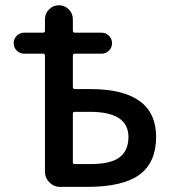

<svg xmlns="http://www.w3.org/2000/svg" viewBox="-20 -734 648 732"><path d="M257.8 -402.3Q257.8 -394.5 265.6 -394.5H323.2Q575.2 -394.5 575.2 -211.9Q575.2 -115.2 512.2 -68.4Q449.2 -21.5 311.5 -21.5H209Q185.5 -21.5 168.5 -38.6Q151.4 -55.7 151.4 -79.1V-521.5Q151.4 -529.3 144.5 -529.3H72.3Q55.7 -529.3 43.9 -541Q32.2 -552.7 32.2 -569.3Q32.2 -585.9 43.9 -597.7Q55.7 -609.4 72.3 -609.4H144.5Q151.4 -609.4 151.4 -617.2V-660.2Q151.4 -682.6 167 -698.2Q182.6 -713.9 204.6 -713.9Q226.6 -713.9 242.2 -698.2Q257.8 -682.6 257.8 -660.2V-617.2Q257.8 -609.4 265.6 -609.4H367.2Q383.8 -609.4 395.5 -597.7Q407.2 -585.9 407.2 -569.3Q407.2 -552.7 395.5 -541Q383.8 -529.3 367.2 -529.3H265.6Q257.8 -529.3 257.8 -521.5ZM257.8 -115.2Q257.8 -108.4 265.6 -108.4H323.2Q402.3 -108.4 436 -134.3Q469.7 -160.2 469.7 -211.9Q469.7 -307.6 323.2 -307.6H265.6Q257.8 -307.6 257.8 -300.8Z"/></svg>

Font: Gen Jyuu Gothic P Medium
Style: Regular
Weight: 500
Designer: [Source Han Sans]
Ryoko NISHIZUKA  (kana & ideographs); Paul D. Hunt (Latin, Greek & Cyrillic); Wenlong ZHANG  (bopomofo
Version: Version 1.002.20150607